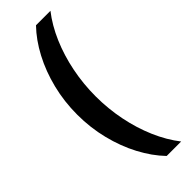

<svg xmlns="http://www.w3.org/2000/svg" viewBox="-312 -856 992 992"><g transform="rotate(-45 184.0 -359.5)"><path d="M223.5 117.5Q170.7 62.7 131.3 -12.1Q91.8 -86.8 69.7 -175.8Q47.5 -264.7 47.5 -359.8Q47.5 -456 69.7 -544.6Q91.8 -633.2 131.3 -708Q170.7 -782.8 223.5 -837.5H329.2Q282.8 -778.2 249.7 -701.3Q216.7 -624.5 199.2 -537.3Q181.7 -450.2 181.7 -359.8Q181.7 -269.5 199.2 -182.4Q216.7 -95.3 249.7 -18.7Q282.8 58 329.2 117.5Z"/></g></svg>

Font: Murecho Thin
Style: Regular
Weight: 100
Designer: Neil Summerour
Foundry: Positype
Version: Version 1.010